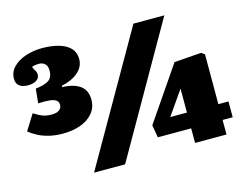

<svg xmlns="http://www.w3.org/2000/svg" viewBox="-99 -872 1330 1045"><g transform="rotate(-15 565.5 -350.0)"><path d="M310 14 727 -714H901L485 14ZM883 0V-82H695L683 -153L889 -454L1041 -465L1060 -452V-171H1117V-82H1060V0ZM789 -171H883V-294V-306ZM201 -235Q161 -235 127 -243Q93 -251 65.5 -265Q38 -279 16 -297L71 -385Q88 -374 103.5 -366Q119 -358 135 -354.5Q151 -351 169 -351Q189 -351 201.5 -356Q214 -361 220.5 -370Q227 -379 227 -391Q227 -408 214.5 -417Q202 -426 177 -428.5Q152 -431 114 -429L122 -510Q170 -515 195 -530.5Q220 -546 220 -587Q220 -611 207 -623.5Q194 -636 172 -636Q162 -636 151 -634.5Q140 -633 133 -629Q138 -616 145 -605.5Q152 -595 152 -581Q152 -561 134 -549.5Q116 -538 88 -538Q57 -538 39 -551Q21 -564 21 -592Q21 -630 48 -657.5Q75 -685 118.5 -699.5Q162 -714 211 -714Q265 -714 306 -702Q347 -690 369.5 -666Q392 -642 392 -605Q392 -562 357.5 -531.5Q323 -501 263 -488V-481Q330 -478 364.5 -452Q399 -426 399 -374Q399 -331 373.5 -299.5Q348 -268 303.5 -251.5Q259 -235 201 -235Z"/></g></svg>

Font: Literata Black
Style: Regular
Weight: 900
Designer: Latin by Veronika Burian and Jose Scaglione. Greek by Irene Vlachou. Cyrillic by Vera Evstafieva.
Foundry: TypeTogether
Version: Version 3.103;gftools[0.9.29]